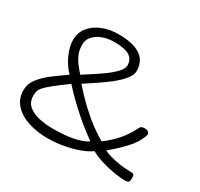

<svg xmlns="http://www.w3.org/2000/svg" viewBox="-149 -887 1130 1086"><g transform="rotate(30 415.5 -344.5)"><path d="M279 11Q210 11 152.5 -7.5Q95 -26 60 -64Q25 -102 25 -158Q25 -198 51 -232.5Q77 -267 119 -299Q161 -331 208 -363Q183 -388 164.5 -419.5Q146 -451 136 -483.5Q126 -516 126 -544Q126 -591 153.5 -626Q181 -661 228.5 -680.5Q276 -700 334 -700Q400 -700 442.5 -685Q485 -670 505.5 -641Q526 -612 526 -570Q526 -545 503 -516Q480 -487 443.5 -458Q407 -429 366.5 -402Q326 -375 291 -352Q343 -293 391 -248.5Q439 -204 480.5 -174Q522 -144 553 -127Q602 -164 636.5 -204Q671 -244 693 -290Q697 -298 703 -305.5Q709 -313 731 -313Q740 -313 747 -309Q754 -305 757.5 -298.5Q761 -292 758 -284Q740 -230 695 -183Q650 -136 601 -95Q621 -86 649.5 -78Q678 -70 711.5 -65Q745 -60 778 -60Q795 -60 800.5 -56Q806 -52 806 -34Q806 -12 800 -6.5Q794 -1 777 -1Q748 -1 705.5 -8Q663 -15 620.5 -28Q578 -41 546 -59Q519 -39 474.5 -23Q430 -7 379 2Q328 11 279 11ZM277 -51Q362 -51 416.5 -63.5Q471 -76 498 -95Q478 -109 448.5 -131.5Q419 -154 384.5 -184Q350 -214 313.5 -249Q277 -284 242 -323Q187 -283 156 -258Q125 -233 110.5 -217Q96 -201 92.5 -188Q89 -175 89 -158Q89 -117 116 -93.5Q143 -70 186.5 -60.5Q230 -51 277 -51ZM260 -393Q284 -409 318.5 -431Q353 -453 386.5 -477.5Q420 -502 442.5 -526.5Q465 -551 465 -572Q465 -611 435 -630.5Q405 -650 334 -650Q293 -650 259 -637Q225 -624 204.5 -601Q184 -578 184 -547Q184 -530 188 -508.5Q192 -487 208.5 -459Q225 -431 260 -393Z"/></g></svg>

Font: Fredoka Expanded Light
Style: Regular
Weight: 300
Width: 7
Designer: Ben Nathan
Foundry: Milena B. Brandão, Ben Nathan
Version: Version 2.001